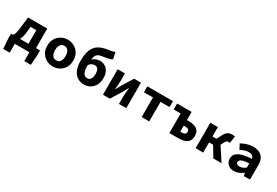

<svg xmlns="http://www.w3.org/2000/svg" viewBox="69 -1897 4663 3236"><g transform="rotate(30 2400.0 -279.0)"><path d="M356.3 0V-380.8H245.9L233.4 -265.8Q226.3 -203 211.2 -158.6Q196.2 -114.2 173.7 -86.1Q151.1 -58 122.5 -44.4Q93.9 -30.8 60.3 -29.8L48.7 -115.3Q60.4 -121.7 70.6 -137.8Q80.8 -153.9 89.5 -191.4Q98.2 -228.9 106.6 -299.1L129.6 -496.1H503.3V0ZM31.4 172 17.5 -18.6V-115.3H582.1V-18.6L568.3 172H441.7V0H157.9V172Z M900 12Q834.5 12 776.8 -18.7Q719 -49.5 683 -107.5Q646.9 -165.6 646.9 -247.9Q646.9 -330.4 683 -388.5Q719 -446.7 776.8 -477.4Q834.5 -508.1 900 -508.1Q965.5 -508.1 1023.2 -477.4Q1081 -446.7 1117 -388.5Q1153.1 -330.4 1153.1 -247.9Q1153.1 -165.6 1117 -107.5Q1081 -49.5 1023.2 -18.7Q965.5 12 900 12ZM900 -106.6Q933.9 -106.6 956.7 -123.9Q979.4 -141.2 990.9 -173.1Q1002.4 -205 1002.4 -247.9Q1002.4 -290.8 990.9 -322.8Q979.4 -354.7 956.7 -372.1Q933.9 -389.5 900 -389.5Q866.1 -389.5 843.4 -372.1Q820.7 -354.7 809.2 -322.8Q797.6 -290.8 797.6 -247.9Q797.6 -205 809.2 -173.1Q820.7 -141.2 843.4 -123.9Q866.1 -106.6 900 -106.6Z M1507.4 12Q1428.2 12 1372.7 -26.5Q1317.3 -64.9 1288.6 -137.1Q1260 -209.3 1260 -310Q1260 -399 1274.7 -462.5Q1289.5 -526 1317.1 -568.4Q1344.8 -610.9 1383.5 -637.3Q1422.2 -663.7 1470.6 -678.5Q1519 -693.4 1574.6 -700.7Q1605 -704.9 1625.8 -709.1Q1646.6 -713.4 1663 -718.2Q1679.5 -723 1695.3 -730L1723.1 -602.4Q1703.7 -587.3 1671.7 -578.6Q1639.8 -569.9 1605.3 -564.9Q1551.8 -557.5 1515.3 -550Q1478.9 -542.4 1456 -527.3Q1433.1 -512.3 1421.3 -482.9Q1409.4 -453.5 1404.9 -403.6Q1400.4 -353.6 1400.4 -275.4Q1400.4 -219.2 1412.8 -181.8Q1425.3 -144.5 1449 -125.6Q1472.7 -106.6 1505.8 -106.6Q1534.2 -106.6 1553.1 -123.2Q1572 -139.7 1581.6 -170.1Q1591.1 -200.4 1591.1 -241.6Q1591.1 -285.9 1580.6 -312.8Q1570.1 -339.7 1550.8 -351.4Q1531.4 -363 1504.6 -363Q1478.4 -363 1450.6 -349.5Q1422.9 -336 1400 -301.3L1393.5 -395Q1419.4 -433 1460.7 -451.9Q1502 -470.9 1548.6 -470.9Q1601.2 -470.9 1645.3 -445.3Q1689.3 -419.7 1715.5 -368.7Q1741.8 -317.7 1741.8 -241.6Q1741.8 -165.3 1711.4 -108.4Q1681 -51.5 1628.2 -19.7Q1575.5 12 1507.4 12Z M1873.3 0V-496.1H2015.4V-358.3Q2015.4 -320.6 2011.3 -274.2Q2007.2 -227.8 2003 -182.2H2006.3Q2018.1 -205.2 2035.6 -234.7Q2053 -264.2 2063.8 -286.2L2193 -496.1H2326.7V0H2184.6V-137.8Q2184.6 -175.3 2189.1 -221.6Q2193.5 -267.9 2197.7 -314.2H2193.8Q2182 -292.1 2165.4 -261.8Q2148.7 -231.5 2136.9 -210.2L2007 0Z M2626.5 0V-380.8H2450.2V-496.1H2949.8V-380.8H2773.5V0Z M3165.6 0V-380.8H3029.9V-496.1H3312.6V-338H3350.6Q3410.8 -338 3459 -322Q3507.2 -306 3535.2 -269.7Q3563.2 -233.3 3563.2 -171.7Q3563.2 -107.5 3535.2 -69.9Q3507.2 -32.2 3459 -16.1Q3410.8 0 3350.6 0ZM3312.6 -112H3343.9Q3384.2 -112 3403.3 -126.8Q3422.5 -141.5 3422.5 -171.7Q3422.5 -201 3403.3 -215.1Q3384.2 -229.3 3343.9 -229.3H3312.6Z M3676.7 0V-496.1H3823.7V-313.4H3976.2L4181.6 0H4020.7L3902.7 -198.1H3823.7V0ZM3998.1 -233.4 3875.9 -260.3 3948 -404.1Q3968.7 -446 3991.3 -468.5Q4013.9 -491 4041.7 -499.5Q4069.6 -508.1 4105.1 -508.1Q4131.9 -508.1 4153.1 -499.2L4130.2 -363.7Q4123.8 -365.7 4117.1 -367.4Q4110.5 -369 4103.1 -369Q4084.9 -369 4070.5 -360.1Q4056.1 -351.2 4040.2 -318.7Z M4424.4 12Q4374.2 12 4337.8 -8.1Q4301.3 -28.2 4281.4 -62Q4261.4 -95.9 4261.4 -137.6Q4261.4 -220.9 4336.6 -264.9Q4411.9 -308.8 4587.6 -319.4Q4585.1 -341.6 4573 -357.7Q4560.8 -373.8 4538.3 -382.5Q4515.7 -391.1 4482.4 -391.1Q4458.5 -391.1 4434.1 -385.5Q4409.7 -379.9 4384.4 -369.2Q4359.1 -358.6 4331.1 -344.6L4278.8 -441.1Q4313.1 -460.7 4350.8 -476Q4388.5 -491.4 4428.6 -499.7Q4468.6 -508.1 4510.8 -508.1Q4580.6 -508.1 4630.6 -483.5Q4680.7 -459 4707.6 -409.3Q4734.6 -359.6 4734.6 -283.6V0H4614.7L4604.1 -55.9H4600.4Q4562.6 -27.6 4517.6 -7.8Q4472.7 12 4424.4 12ZM4470.9 -101.7Q4504.1 -101.7 4532.9 -115.2Q4561.6 -128.7 4587.6 -149.2V-230.8Q4514.6 -227 4474.2 -216Q4433.8 -205 4418 -187.8Q4402.2 -170.5 4402.2 -149.3Q4402.2 -133.7 4410.7 -122.8Q4419.3 -111.8 4434.7 -106.7Q4450.1 -101.7 4470.9 -101.7Z"/></g></svg>

Font: Source Code Pro ExtraLight
Style: Regular
Weight: 200
Monospace: yes
Designer: Paul D. Hunt, Teo Tuominen
Foundry: Adobe
Version: Version 1.026;hotconv 1.1.0;makeotfexe 2.6.0